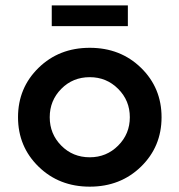

<svg xmlns="http://www.w3.org/2000/svg" viewBox="-20 -689 672 719"><path d="M173.8 -591.2V-668.8H458.8V-591.2ZM508.1 -65Q431.2 10 316.2 10Q201.2 10 124.4 -65Q47.5 -140 47.5 -250Q47.5 -360 124.4 -435Q201.2 -510 316.2 -510Q431.2 -510 508.1 -435Q585 -360 585 -250Q585 -140 508.1 -65ZM316.2 -100Q378.8 -100 422.5 -143.8Q466.2 -187.5 466.2 -250Q466.2 -312.5 422.5 -356.2Q378.8 -400 316.2 -400Q252.5 -400 209.4 -356.2Q166.2 -312.5 166.2 -250Q166.2 -187.5 209.4 -143.8Q252.5 -100 316.2 -100Z"/></svg>

Font: Now Alt Medium
Style: Regular
Weight: 500
Designer: Alfredo Marco Pradil
Foundry: Alfredo Marco Pradil
Version: Version 1.002;PS 001.002;hotconv 1.0.88;makeotf.lib2.5.64775